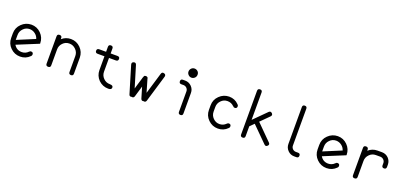

<svg xmlns="http://www.w3.org/2000/svg" viewBox="28 -1806 6036 2851"><g transform="rotate(20 3046.0 -381.0)"><path d="M71 -216C71 -156 92.3 -105 135 -63C177.7 -21 228.7 0 288 0C348 0 398.7 -21 440 -63C449.3 -70.3 454 -80 454 -92C454 -116 442 -128 418 -128C407.3 -128 398.3 -123.3 391 -114H390C362 -85.3 328 -71 288 -71C234 -71.7 193 -95.3 165 -142C315.7 -203.3 428.7 -249.7 504 -281V-288V-289C503.3 -348.3 482 -399 440 -441C398 -483 347.3 -504 288 -504C228.7 -503.3 177.7 -482 135 -440C92.3 -398.7 71 -348 71 -288V-251V-229ZM426 -328C300.7 -276 207 -237 145 -211V-213V-216V-288C145 -328 159 -362 187 -390C214.3 -418.7 248 -433 288 -433C320.7 -432.3 349.7 -422 375 -402C400.3 -382.7 417.3 -358 426 -328Z M1129 -36V-288V-289C1128.3 -348.3 1107 -399 1065 -441C1023 -483 972.3 -504 913 -504C858.3 -504 810.7 -485.7 770 -449V-469C769.3 -492.3 757 -504 733 -504C708.3 -504 696 -492.3 696 -469V-188V-100V-36C696 -12 708.3 0 733 0C757.7 0 770 -12 770 -36V-288C770 -328 784 -362 812 -390C839.3 -418.7 873 -433 913 -433C953 -433 987 -418.7 1015 -390C1043.7 -362 1058 -328 1058 -288V-36C1058 -12 1070 0 1094 0C1117.3 0 1129 -12 1129 -36Z M1466 -215C1466 -155.7 1487 -104.7 1529 -62C1571.7 -20.7 1623 0 1683 0C1717.7 0 1735 -12 1735 -36C1735.7 -59.3 1718.3 -71 1683 -71C1642.3 -71 1608 -85.3 1580 -114C1552 -142 1538 -176 1538 -216V-396V-433H1646C1670.7 -433 1683 -445 1683 -469C1683 -492.3 1670.7 -504 1646 -504H1538V-582C1538 -606 1526 -618 1502 -618C1478 -618 1466 -606 1466 -582V-504H1358C1333.3 -504 1321 -492.3 1321 -469C1321 -445 1333.3 -433 1358 -433H1466V-396V-216Z M2239 -5C2261 1 2275.7 -7.3 2283 -30C2339 -217.3 2381 -358 2409 -452C2410.3 -456.7 2411 -460.7 2411 -464V-468C2411 -482.7 2402.7 -492.7 2386 -498C2380 -500 2374.7 -501 2370 -501C2356 -501 2346 -492 2340 -474C2289.3 -305.3 2255.7 -193 2239 -137C2211 -234.3 2192 -299.3 2182 -332H2181C2181 -356 2169 -368 2145 -368C2130.3 -368 2121.3 -363.7 2118 -355C2114.7 -347 2111 -337.7 2107 -327C2107.7 -327 2105 -317.7 2099 -299C2093 -279.7 2086.7 -258.7 2080 -236C2074 -213.3 2067.7 -192 2061 -172C2055 -152 2051.7 -140.3 2051 -137C2005.7 -287 1971.7 -399.3 1949 -474C1941.7 -496.7 1927 -504.7 1905 -498C1887.7 -492.7 1879 -482.7 1879 -468C1879 -463.3 1879.7 -458 1881 -452C1937 -264.7 1979.3 -124 2008 -30C2012.7 -12 2022.7 -3 2038 -3C2042 -3 2046.3 -3.7 2051 -5C2072.3 1 2086.7 -7.3 2094 -30L2145 -201V-202C2167 -125.3 2184 -68 2196 -30C2203.3 -7.3 2217.7 1 2239 -5Z M2859 -36V-180V-252V-359V-360C2859 -400 2845 -434 2817 -462C2789 -490 2755.3 -504 2716 -504H2680C2656.7 -504 2645 -492.3 2645 -469C2645 -445 2656.7 -433 2680 -433H2716C2736 -432.3 2753 -425 2767 -411C2781 -396.3 2788 -379 2788 -359V-252V-180V-36C2788 -12 2800 0 2824 0C2847.3 0 2859 -12 2859 -36ZM2788 -720C2768 -720 2751 -713 2737 -699C2723 -684.3 2716 -667.3 2716 -648C2716 -628.7 2723 -612 2737 -598C2751 -583.3 2768 -576 2788 -576C2808 -576.7 2825 -584 2839 -598C2852.3 -611.3 2859 -628 2859 -648C2859.7 -668 2853 -685 2839 -699C2824.3 -713 2807.3 -720 2788 -720Z M3196 -216C3196 -156 3217.3 -105 3260 -63C3302.7 -21 3353.7 0 3413 0C3473 0 3523.7 -21 3565 -63C3574.3 -70.3 3579 -80 3579 -92C3579 -116 3567 -128 3543 -128C3532.3 -128 3523.3 -123.3 3516 -114H3515C3487 -85.3 3453 -71 3413 -71C3373.7 -71 3340 -85.3 3312 -114C3284 -142 3270 -176 3270 -216V-288C3270 -328 3284 -362 3312 -390C3339.3 -418.7 3373 -433 3413 -433C3453 -433 3487 -418.7 3515 -390L3516 -391C3522.7 -380.3 3532 -375 3544 -375C3568 -375 3580 -387 3580 -411C3580 -423 3575 -432.7 3565 -440C3524.3 -482.7 3473.7 -504 3413 -504C3353.7 -503.3 3302.7 -482 3260 -440C3217.3 -398.7 3196 -348 3196 -288V-251V-229Z M4198 -65 3957 -306C4016.3 -364.7 4060.7 -409 4090 -439C4106.7 -456.3 4106.7 -473.3 4090 -490C4072.7 -506.7 4055.7 -506.7 4039 -490L3842 -293V-324V-469V-726C3842 -750 3830.3 -762 3807 -762C3782.3 -762 3770 -750 3770 -726V-554V-469V-324V-91V-36C3770 -12 3782.3 0 3807 0C3830.3 0 3842 -12 3842 -36V-191L3906 -255C4013.3 -148.3 4093.7 -68.3 4147 -15C4164.3 2.3 4181.3 2.3 4198 -15C4206.7 -23 4211 -31.3 4211 -40C4211 -48 4206.7 -56.3 4198 -65Z M4549 -469V-726C4549 -750 4537 -762 4513 -762C4489.7 -762 4478 -750 4478 -726V-522V-469V-324V-252V-145V-144C4478 -104 4492 -70 4520 -42C4547.3 -14 4581 0 4621 0H4642H4657C4680.3 0 4692 -12 4692 -36C4692 -59.3 4680.3 -71 4657 -71H4621C4601 -71.7 4584 -79 4570 -93C4556 -107.7 4549 -125 4549 -145V-252V-324Z M4913 -216C4913 -156 4934.3 -105 4977 -63C5019.7 -21 5070.7 0 5130 0C5190 0 5240.7 -21 5282 -63C5291.3 -70.3 5296 -80 5296 -92C5296 -116 5284 -128 5260 -128C5249.3 -128 5240.3 -123.3 5233 -114H5232C5204 -85.3 5170 -71 5130 -71C5076 -71.7 5035 -95.3 5007 -142C5157.7 -203.3 5270.7 -249.7 5346 -281V-288V-289C5345.3 -348.3 5324 -399 5282 -441C5240 -483 5189.3 -504 5130 -504C5070.7 -503.3 5019.7 -482 4977 -440C4934.3 -398.7 4913 -348 4913 -288V-251V-229ZM5268 -328C5142.7 -276 5049 -237 4987 -211V-213V-216V-288C4987 -328 5001 -362 5029 -390C5056.3 -418.7 5090 -433 5130 -433C5162.7 -432.3 5191.7 -422 5217 -402C5242.3 -382.7 5259.3 -358 5268 -328Z M5612 -36V-288C5612 -328 5626 -362 5654 -390C5681.3 -418.7 5715 -433 5755 -433H5826C5846.7 -432.3 5864 -425 5878 -411C5892.7 -396.3 5900 -379 5900 -359V-324C5900 -300 5912 -288 5936 -288C5959.3 -288 5971 -300 5971 -324V-359C5971 -399 5957 -433.3 5929 -462C5900.3 -490 5866 -504 5826 -504H5755C5700.3 -504 5652.7 -485.7 5612 -449V-469C5611.3 -492.3 5599 -504 5575 -504C5550.3 -504 5538 -492.3 5538 -469V-342V-288V-84V-36C5538 -12 5550.3 0 5575 0C5599.7 0 5612 -12 5612 -36Z"/></g></svg>

Font: Semi-Coder
Style: Regular
Weight: 400
Version: 0.1000